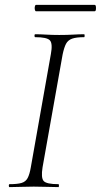

<svg xmlns="http://www.w3.org/2000/svg" viewBox="-20 -765 412 785"><path d="M19 0Q16 0 16 -6Q16 -12 19 -12Q51 -12 68 -17Q85 -22 93 -37Q101 -52 106 -81L188 -544Q196 -587 184 -600Q172 -613 124 -613Q121 -613 121 -619Q121 -625 124 -625Q144 -625 169 -623.5Q194 -622 222 -622Q254 -622 279.5 -623.5Q305 -625 324 -625Q326 -625 326 -619Q326 -613 324 -613Q292 -613 275 -607Q258 -601 250 -586Q242 -571 236 -542L154 -81Q147 -38 158.5 -25Q170 -12 219 -12Q221 -12 221 -6Q221 0 219 0Q199 0 174 -1Q149 -2 118 -2Q90 -2 64.5 -1Q39 0 19 0ZM127 -719Q124 -719 122.5 -725.5Q121 -732 122.5 -738.5Q124 -745 127 -745H367Q371 -745 372 -738.5Q373 -732 372 -725.5Q371 -719 367 -719Z"/></svg>

Font: Cormorant Garamond Light Light
Style: Italic
Weight: 300
Italic angle: -10°
Version: Version 4.001